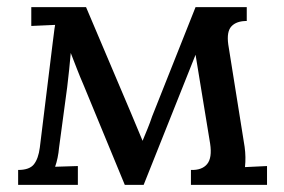

<svg xmlns="http://www.w3.org/2000/svg" viewBox="-20 -520 799 540"><path d="M31 0V-42Q63 -42 75.5 -58Q88 -74 92 -105L128 -398Q130 -412 131.5 -425.5Q133 -439 135 -450L68 -447V-500H222L348 -203Q356 -184 364.5 -163.5Q373 -143 381 -124Q388 -141 395 -158Q402 -175 408 -193L530 -500H674V-461Q645 -461 631 -446Q617 -431 622 -395L668 -107Q672 -78 669 -50L731 -53V0H517V-42Q548 -41 562.5 -58.5Q577 -76 571 -116L530 -366L384 0H331L215 -281Q205 -304 196.5 -326Q188 -348 179 -371Q177 -347 174.5 -324Q172 -301 169 -275L146 -104Q145 -91 142 -76.5Q139 -62 135 -51L199 -53V0Z"/></svg>

Font: Lora Medium
Style: Regular
Weight: 500
Designer: Olga Karpushina, Alexei Vanyashin (Cyrillic)
Foundry: Cyreal
Version: Version 3.004